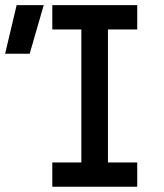

<svg xmlns="http://www.w3.org/2000/svg" viewBox="-20 -713 626 733"><path d="M179.7 0H503.9V-92.8H392.1V-600.6H503.9V-693.4H179.7V-600.6H290.5V-92.8H179.7ZM-0.5 -507.8H93.3L147 -693.4H43.5Z"/></svg>

Font: CaskaydiaCove Nerd Font
Style: Regular
Weight: 400
Designer: Aaron Bell
Foundry: Saja Typeworks
Version: Version 2111.1;Nerd Fonts 2.3.3